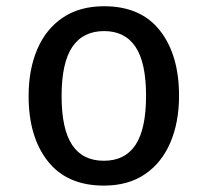

<svg xmlns="http://www.w3.org/2000/svg" viewBox="-20 -573 655 606"><path d="M308.7 -553.3Q424.6 -553.3 484.9 -476.4Q545.1 -399.5 545.1 -270.8Q545.1 -187.2 517.7 -123.1Q490.3 -59 437.4 -23.1Q384.6 12.8 307.7 12.8Q191.8 12.8 131 -64.1Q70.3 -141 70.3 -269.7Q70.3 -353.8 97.7 -417.7Q125.1 -481.5 178.2 -517.4Q231.3 -553.3 308.7 -553.3ZM308.7 -474.9Q242.1 -474.9 208.2 -424.9Q174.4 -374.9 174.4 -269.7Q174.4 -165.6 207.7 -115.6Q241 -65.6 307.7 -65.6Q374.4 -65.6 407.7 -115.6Q441 -165.6 441 -270.8Q441 -375.4 407.7 -425.1Q374.4 -474.9 308.7 -474.9Z"/></svg>

Font: Fira Code Retina
Style: Regular
Weight: 450
Monospace: yes
Designer: Carrois Corporate, Edenspiekermann AG, Nikita Prokopov
Foundry: Carrois Corporate, Edenspiekermann AG, Nikita Prokopov
Version: Version 6.002